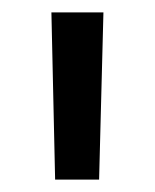

<svg xmlns="http://www.w3.org/2000/svg" viewBox="-20 -720 250 310"><path d="M69 -430 63 -700H147L140 -430Z"/></svg>

Font: Montserrat Medium
Style: Regular
Weight: 500
Designer: Julieta Ulanovsky
Foundry: Julieta Ulanovsky
Version: Version 9.000; ttfautohint (v1.8.4.7-5d5b)